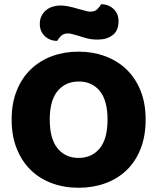

<svg xmlns="http://www.w3.org/2000/svg" viewBox="-20 -869 743 907"><path d="M35 -304Q35 -382 59.5 -442Q84 -502 126.5 -542.5Q169 -583 226.5 -604Q284 -625 351 -625Q418 -625 475.5 -604Q533 -583 576 -542.5Q619 -502 643.5 -442Q668 -382 668 -304Q668 -226 644 -165.5Q620 -105 577.5 -64.5Q535 -24 477 -3Q419 18 351 18Q283 18 225 -3.5Q167 -25 125 -66Q83 -107 59 -167Q35 -227 35 -304ZM215 -304Q215 -213 252 -168Q289 -123 351 -123Q414 -123 451 -168Q488 -213 488 -304Q488 -394 451.5 -439Q415 -484 352 -484Q290 -484 252.5 -439.5Q215 -395 215 -304ZM357 -825Q375 -820 387 -817Q399 -814 407 -814Q429 -814 441 -827Q453 -840 458 -849Q493 -849 516.5 -826.5Q540 -804 540 -769Q540 -724 512 -703Q484 -682 442 -682Q428 -682 414 -683.5Q400 -685 383 -690L343 -702Q329 -706 319.5 -708.5Q310 -711 301 -711Q279 -711 267.5 -698.5Q256 -686 250 -676Q215 -676 191.5 -698.5Q168 -721 168 -756Q168 -778 176.5 -794.5Q185 -811 199 -822Q213 -833 230.5 -838Q248 -843 266 -843Q279 -843 297.5 -840Q316 -837 357 -825Z"/></svg>

Font: Baloo Chettan
Style: Regular
Weight: 400
Designer: Maithili Shingre and Ek Type
Foundry: Ek Type
Version: Version 1.443;PS 1.000;hotconv 16.6.51;makeotf.lib2.5.65220;